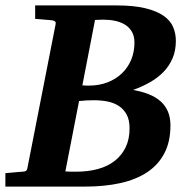

<svg xmlns="http://www.w3.org/2000/svg" viewBox="-35 -691 704 711"><path d="M616.2 -540Q616.2 -503.4 604 -475.1Q591.8 -446.8 570.6 -424.8Q549.3 -402.8 520.5 -386.5Q491.7 -370.1 458 -357.9Q490.7 -352.1 516.4 -341.8Q542 -331.5 559.8 -315.7Q577.6 -299.8 586.9 -277.8Q596.2 -255.9 596.2 -226.1Q596.2 -166.5 573.7 -123.5Q551.3 -80.6 510 -53.2Q468.8 -25.9 410.4 -12.9Q352.1 0 279.8 0H-15.1V-49.8Q-2.9 -50.8 8.3 -51.8Q19.5 -52.7 28.3 -53.7Q38.6 -54.7 47.9 -55.2Q56.2 -55.2 60.8 -57.9Q65.4 -60.5 66.9 -70.8L170.9 -601.1Q172.4 -609.4 168.2 -612.3Q164.1 -615.2 154.8 -616.2Q146 -616.7 136.2 -617.7Q127.9 -618.7 117.2 -619.4Q106.4 -620.1 95.2 -621.1V-670.9H397Q460.4 -670.9 502.7 -660.6Q544.9 -650.4 570.3 -632.8Q595.7 -615.2 606 -591.3Q616.2 -567.4 616.2 -540ZM444.8 -215.8Q444.8 -246.6 434.1 -266.6Q423.3 -286.6 405 -298.6Q386.7 -310.5 363 -315.2Q339.4 -319.8 313 -319.8Q286.1 -319.8 257.8 -316.9L207 -56.2Q217.8 -55.2 228.5 -55.2H247.1Q291.5 -55.2 327.9 -65.2Q364.3 -75.2 390.1 -95.5Q416 -115.7 430.4 -145.8Q444.8 -175.8 444.8 -215.8ZM462.9 -533.2Q462.9 -557.1 453.4 -573.5Q443.8 -589.8 428 -599.6Q412.1 -609.4 391.4 -613.8Q370.6 -618.2 348.1 -618.2Q339.8 -618.2 331.8 -617.7Q323.7 -617.2 316.9 -617.2L270 -375Q278.3 -374 285.2 -374H294.9Q332 -374 363 -386Q394 -397.9 416.3 -419.2Q438.5 -440.4 450.7 -469.5Q462.9 -498.5 462.9 -533.2Z"/></svg>

Font: Charis SIL CyrE
Style: Bold Italic
Weight: 700
Italic angle: -11°
Foundry: SIL International
Version: Version 5.000